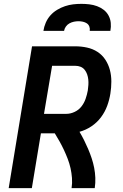

<svg xmlns="http://www.w3.org/2000/svg" viewBox="-20 -975 640 995"><path d="M25 0 146 -735H370Q401 -735 431 -728.5Q461 -722 485.5 -706Q510 -690 526 -665.5Q542 -641 549.5 -612.5Q557 -584 557 -552.5Q557 -521 552 -490Q547 -458 535.5 -426.5Q524 -395 503.5 -367.5Q483 -340 454 -320.5Q425 -301 392 -292Q405 -270 416 -248Q427 -226 437 -202.5Q447 -179 455 -155Q463 -131 468 -105.5Q473 -80 474 -53.5Q475 -27 471 0H351Q355 -26 353 -52.5Q351 -79 345.5 -103.5Q340 -128 331 -151.5Q322 -175 311.5 -197.5Q301 -220 289 -241.5Q277 -263 264 -284H192L145 0ZM208 -385H324Q345 -385 366.5 -395Q388 -405 402 -423Q416 -441 423.5 -462.5Q431 -484 435 -506Q437 -520 438 -534.5Q439 -549 437.5 -563Q436 -577 431.5 -590Q427 -603 418.5 -613.5Q410 -624 397.5 -629Q385 -634 370 -634H250ZM205 -815Q208 -836 217 -857Q226 -878 241 -895Q256 -912 276 -924Q296 -936 317 -943Q338 -950 359 -952.5Q380 -955 402 -955Q423 -955 443.5 -952.5Q464 -950 483 -943Q502 -936 517.5 -924Q533 -912 542.5 -894.5Q552 -877 554 -856.5Q556 -836 552 -815H445Q447 -827 443 -837.5Q439 -848 430 -854Q421 -860 409.5 -862.5Q398 -865 387 -865Q375 -865 363 -862.5Q351 -860 340 -854Q329 -848 321.5 -837.5Q314 -827 312 -815Z"/></svg>

Font: Iosevka Curly Extended
Style: Bold Italic
Weight: 700
Width: 7
Italic angle: -9°
Monospace: yes
Designer: Belleve Invis
Foundry: Belleve Invis
Version: Version 11.1.0; ttfautohint (v1.8.3)